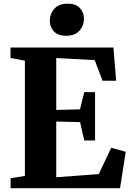

<svg xmlns="http://www.w3.org/2000/svg" viewBox="-20 -994 694 1014"><path d="M111.5 -65V-673.5L35.5 -688V-743H579L593.5 -567.5H521.5L480 -676.5L277 -687.5V-413.5L402.5 -416.5L425 -507.5H482V-252H425L403 -349L277 -352V-58L501.5 -74.5L567.5 -213.5L644 -192.5L614 0H36V-52.5ZM328 -805Q286 -805 264.5 -828.5Q243 -852 243 -883Q243 -920.5 266.8 -947.5Q290.5 -974.5 337.5 -974.5H338.5Q381 -974.5 402.2 -951Q423.5 -927.5 423.5 -896.5Q423.5 -859 399.8 -832Q376 -805 329 -805Z"/></svg>

Font: Merriweather 48pt ExtraBold
Style: Regular
Weight: 800
Version: Version 2.100